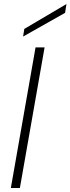

<svg xmlns="http://www.w3.org/2000/svg" viewBox="-20 -936 351 956"><path d="M34 0 157 -700H202L79 0ZM95 -754 101 -792 311 -916 304 -872Z"/></svg>

Font: DM Sans 24pt ExtraLight
Style: Italic
Weight: 250
Italic angle: -10°
Designer: Colophon Foundry, Jonny Pinhorn
Foundry: Colophon Foundry
Version: Version 4.004;gftools[0.9.30]